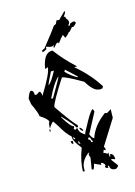

<svg xmlns="http://www.w3.org/2000/svg" viewBox="-126 -931 690 978"><g transform="rotate(-15 218.5 -441.5)"><path d="M199.2 -219.7V-224.6L189.5 -233.4Q189.5 -219.7 199.2 -219.7ZM138.7 -520.5Q152.3 -524.4 184.6 -585H168.9Q138.7 -524.4 138.7 -520.5ZM293.9 -520.5V-525.4L240.2 -575.2L234.4 -565.4Q266.6 -533.2 293.9 -520.5ZM143.6 -450.2Q199.2 -543.9 199.2 -550.8Q168.9 -525.4 133.8 -450.2ZM284.2 -183.6Q274.4 -200.2 274.4 -209H263.7V-199.2Q274.4 -199.2 274.4 -183.6ZM219.7 -189.5Q214.8 -199.2 214.8 -204.1H210V-194.3ZM250 -250Q242.2 -250 234.4 -264.6V-270.5Q241.2 -270.5 250 -254.9ZM88.9 -290H84V-300.8H88.9ZM184.6 -199.2Q173.8 -199.2 173.8 -214.8H184.6ZM360.4 -19.5Q330.1 -19.5 330.1 -44.9H324.2V-35.2Q309.6 -35.2 309.6 -44.9Q309.6 -49.8 314.5 -49.8Q309.6 -66.4 293.9 -69.3V-58.6L258.8 -74.2Q252.9 -44.9 245.1 -44.9Q245.1 -49.8 240.2 -49.8L250 -109.4Q245.1 -118.2 245.1 -129.9Q250 -129.9 250 -134.8H245.1Q204.1 -101.6 204.1 -63.5V-49.8H194.3Q194.3 -100.6 219.7 -169.9Q184.6 -211.9 184.6 -234.4H187.5Q157.2 -262.7 133.8 -305.7L114.3 -335Q107.4 -335 88.9 -305.7Q88.9 -331.1 94.7 -339.8Q94.7 -353.5 53.7 -379.9Q53.7 -395.5 28.3 -450.2L23.4 -480.5Q36.1 -515.6 43.9 -515.6Q58.6 -515.6 58.6 -490.2H69.3L84 -500Q94.7 -500 94.7 -475.6Q159.2 -579.1 159.2 -610.4L148.4 -605.5H143.6Q157.2 -685.5 199.2 -685.5H204.1Q247.1 -627 304.7 -575.2H289.1Q365.2 -509.8 405.3 -443.4L400.4 -433.6Q390.6 -431.6 384.8 -431.6Q379.9 -431.6 379.9 -433.6Q353.5 -433.6 319.3 -490.2Q231.4 -541 214.8 -541Q143.6 -430.7 138.7 -405.3Q200.2 -314.5 229.5 -285.2V-275.4H219.7Q219.7 -286.1 159.2 -349.6V-344.7Q195.3 -285.2 210 -285.2V-280.3L204.1 -270.5Q210 -270.5 210 -264.6L219.7 -270.5H224.6Q224.6 -247.1 254.9 -229.5Q254.9 -238.3 274.4 -270.5Q308.6 -336.9 324.2 -344.7Q330.1 -335.9 330.1 -330.1L274.4 -224.6Q284.2 -202.1 293.9 -199.2Q314.5 -261.7 379.9 -309.6L389.6 -305.7L413.1 -320.3L412.1 -275.4L330.1 -144.5L335 -134.8V-125L324.2 -129.9Q324.2 -125 319.3 -114.3Q327.1 -114.3 339.8 -104.5Q339.8 -109.4 344.7 -109.4V-88.9H349.6V-99.6H355.5Q370.1 -93.8 370.1 -69.3H365.2Q355.5 -74.2 349.6 -74.2V-69.3L375 -35.2Q375 -27.3 360.4 -19.5ZM153.3 -690.4 152.3 -698.2Q159.2 -704.1 167 -706.1Q231.4 -787.1 244.1 -806.6Q252.9 -809.6 255.9 -812.5L263.7 -829.1L277.3 -827.1L314.5 -864.3L316.4 -859.4Q316.4 -853.5 303.7 -836.9L311.5 -835L312.5 -826.2Q323.2 -814.5 323.2 -805.7Q323.2 -796.9 314.5 -789.1L319.3 -784.2Q322.3 -786.1 326.2 -794.9Q338.9 -800.8 345.7 -800.8Q349.6 -800.8 351.1 -799.3Q352.5 -797.9 354 -795.9Q355.5 -793.9 355.5 -792Q355.5 -789.1 347.2 -781.7Q338.9 -774.4 335.9 -774.4Q333 -774.4 331.1 -776.4L314.5 -756.8L305.7 -752.9L306.6 -752Q306.6 -750 285.2 -731.4Q282.2 -733.4 275.4 -749Q259.8 -733.4 247.1 -714.8L243.2 -712.9L242.2 -719.7Q239.3 -716.8 230.5 -713.9Q221.7 -701.2 216.8 -697.3L211.9 -702.1L218.8 -707L215.8 -710Q211.9 -706.1 204.1 -706.1Q194.3 -706.1 178.7 -712.9Q175.8 -710 175.8 -707L176.8 -702.1Q168.9 -694.3 153.3 -690.4Z"/></g></svg>

Font: Blackcraft
Style: Regular
Weight: 400
Designer: GGBotNet
Foundry: GGBotNet
Version: 1.00